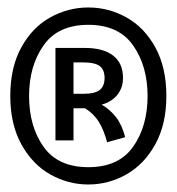

<svg xmlns="http://www.w3.org/2000/svg" viewBox="-20 -696 478 519"><path d="M429.7 -436.5Q429.7 -360.4 399.9 -306.2Q370.1 -252 321.8 -224.6Q273.4 -197.3 218.8 -197.3Q164.1 -197.3 115.7 -224.6Q67.4 -252 37.6 -306.2Q7.8 -360.4 7.8 -436.5Q7.8 -513.7 37.6 -567.9Q67.4 -622.1 115.7 -648.9Q164.1 -675.8 218.8 -675.8Q273.4 -675.8 321.8 -648.9Q370.1 -622.1 399.9 -567.9Q429.7 -513.7 429.7 -436.5ZM378.9 -436.5Q378.9 -517.6 339.8 -573.2Q300.8 -628.9 218.8 -628.9Q136.7 -628.9 97.7 -573.2Q58.6 -517.6 58.6 -436.5Q58.6 -354.5 97.7 -299.3Q136.7 -244.1 218.8 -244.1Q300.8 -244.1 339.8 -299.3Q378.9 -354.5 378.9 -436.5ZM318.4 -325.2 269.5 -311.5Q260.7 -344.7 247.1 -366.7Q233.4 -388.7 210 -403.3H178.7V-316.4H129.9V-566.4H210Q258.8 -566.4 285.6 -545.9Q312.5 -525.4 312.5 -485.4Q312.5 -459 297.4 -439.9Q282.2 -420.9 254.9 -413.1Q278.3 -399.4 293.9 -378.9Q309.6 -358.4 318.4 -325.2ZM178.7 -442.4H204.1Q237.3 -442.4 250 -453.1Q262.7 -463.9 262.7 -485.4Q262.7 -506.8 250 -517.1Q237.3 -527.3 204.1 -527.3H178.7Z"/></svg>

Font: Sudo
Style: Bold
Weight: 700
Monospace: yes
Designer: Jens Kutilek
Foundry: Jens Kutilek
Version: Version 0.040